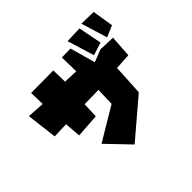

<svg xmlns="http://www.w3.org/2000/svg" viewBox="-150 -789 972 972"><g transform="rotate(-45 336.0 -302.5)"><path d="M543 -614 586 -473 647 -499 629 -612ZM431 -601 475 -456 544 -478 519 -604ZM352 -563 354 -462 277 -465 275 -547 115 -546 117 -465 24 -471 44 -306 128 -309 135 -222 263 -231 266 -314 367 -316 364 -219 185 -112 301 9 503 -163 512 -328 598 -333 606 -451 520 -454 453 -428 415 -564Z"/></g></svg>

Font: Super Mario
Style: Regular
Weight: 400
Version: Version 1.0